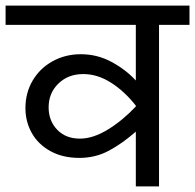

<svg xmlns="http://www.w3.org/2000/svg" viewBox="-40 -667 698 687"><path d="M638 -578H529V0H446V-196Q397 -153 349 -127.5Q301 -102 244 -102Q184 -102 140 -126.5Q96 -151 73.5 -191.5Q51 -232 51 -280Q51 -335 77 -379Q103 -423 148.5 -448Q194 -473 249 -473Q308 -473 359 -445.5Q410 -418 446 -379V-578H-20V-647H638ZM446 -286V-289Q406 -340 357.5 -371Q309 -402 258 -402Q204 -402 169 -368Q134 -334 134 -283Q134 -235 164.5 -203Q195 -171 246 -171Q293 -171 346 -203.5Q399 -236 446 -286Z"/></svg>

Font: Martel Sans
Style: Regular
Weight: 400
Designer: Dan Reynolds and Mathieu Réguer
Foundry: Dan Reynolds and Mathieu Réguer
Version: Version 1.002; ttfautohint (v1.1) -l 5 -r 5 -G 72 -x 0 -D la